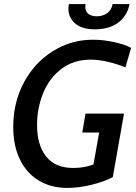

<svg xmlns="http://www.w3.org/2000/svg" viewBox="-20 -909 669 943"><path d="M45 -286Q45 -406 97.5 -504Q150 -602 240 -658Q330 -714 437 -714Q486 -714 539 -702.5Q592 -691 624 -674L596 -578Q558 -594 511.5 -605Q465 -616 425 -616Q341 -616 281.5 -570.5Q222 -525 192 -451.5Q162 -378 162 -295Q162 -196 207 -140Q252 -84 340 -84Q393 -84 439 -101L467 -258H384L400 -351H589L534 -39Q493 -17 430 -1.5Q367 14 311 14Q231 14 171 -22Q111 -58 78 -125.5Q45 -193 45 -286ZM316 -866Q316 -873 318 -889H400Q399 -885 399 -875Q399 -852 414.5 -840.5Q430 -829 456 -829Q485 -829 506.5 -844.5Q528 -860 533 -889H616Q606 -833 562 -799Q518 -765 446 -765Q383 -765 349.5 -793.5Q316 -822 316 -866Z"/></svg>

Font: Cabin Medium
Style: Italic
Weight: 500
Italic angle: -7°
Designer: Pablo Impallari
Foundry: Pablo Impallari. http://www.impallari.com Igino Marini. http://www.ikern.com
Version: Version 2.200